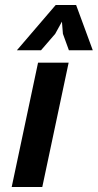

<svg xmlns="http://www.w3.org/2000/svg" viewBox="-20 -752 393 772"><path d="M133 -500H256L150 0H27ZM204 -732H286L353 -550H257L233 -616L229 -665L202 -616L145 -550H48Z"/></svg>

Font: PT Sans
Style: Bold Italic
Weight: 700
Italic angle: -12°
Designer: A.Korolkova, O.Umpeleva, V.Yefimov
Foundry: ParaType Ltd
Version: Version 2.003W OFL